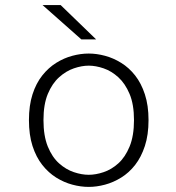

<svg xmlns="http://www.w3.org/2000/svg" viewBox="-20 -722 690 753"><path d="M328 11Q296.5 11 263.8 2.2Q231 -6.5 200.5 -25.5Q170 -44.5 145.8 -75.2Q121.5 -106 107.5 -149.5Q93.5 -193 93.5 -251Q93.5 -308.5 107.5 -352Q121.5 -395.5 145.8 -426Q170 -456.5 200.5 -475.5Q231 -494.5 263.8 -503.2Q296.5 -512 328 -512Q359 -512 391.8 -503.2Q424.5 -494.5 455.2 -475.5Q486 -456.5 510 -426Q534 -395.5 548.2 -352Q562.5 -308.5 562.5 -251Q562.5 -193 548.2 -149.5Q534 -106 510 -75.2Q486 -44.5 455.2 -25.5Q424.5 -6.5 391.8 2.2Q359 11 328 11ZM328 -36.5Q355.5 -36.5 386.2 -46.8Q417 -57 444 -81.2Q471 -105.5 488.2 -147.2Q505.5 -189 505.5 -251Q505.5 -312.5 488.2 -353.5Q471 -394.5 444 -419Q417 -443.5 386.2 -454Q355.5 -464.5 328 -464.5Q300.5 -464.5 269.8 -454Q239 -443.5 211.8 -419Q184.5 -394.5 167.5 -353.5Q150.5 -312.5 150.5 -251Q150.5 -189 167.5 -147.2Q184.5 -105.5 211.8 -81.2Q239 -57 269.8 -46.8Q300.5 -36.5 328 -36.5ZM299 -567.5 147 -702H218L357 -567.5Z"/></svg>

Font: Trispace Thin ExtraLight
Style: Regular
Weight: 250
Version: Version 1.210